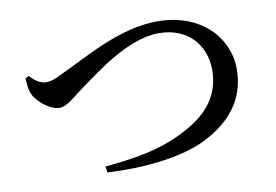

<svg xmlns="http://www.w3.org/2000/svg" viewBox="-66 -732 1131 788"><g transform="rotate(-10 500.0 -337.5)"><path d="M73 -497 58 -489C60 -468 60 -443 70 -422C86 -387 138 -346 175 -346C208 -346 232 -374 295 -419C359 -465 501 -577 629 -577C749 -577 819 -495 819 -391C819 -288 763 -216 666 -165C564 -108 456 -89 319 -76L322 -51C473 -42 636 -59 736 -110C840 -162 919 -245 919 -377C919 -506 814 -626 631 -626C473 -626 321 -533 212 -483C171 -462 156 -459 139 -459C115 -459 90 -477 73 -497Z"/></g></svg>

Font: Noto Serif SC SemiBold
Style: Regular
Weight: 600
Designer: Ryoko NISHIZUKA 西塚涼子 (kana & ideographs); Frank Grießhammer (Latin, Greek & Cyrillic); Wenlong ZHANG 张文龙 (bopomofo); San
Foundry: Adobe
Version: Version 2.001;hotconv 1.1.0;makeotfexe 2.6.0